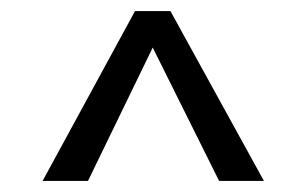

<svg xmlns="http://www.w3.org/2000/svg" viewBox="-20 -740 553 347"><path d="M457 -413H376L256 -654L139 -413H57L224 -720H288Z"/></svg>

Font: Mukta Vaani Medium
Style: Regular
Weight: 500
Designer: Noopur Datye, Girish Dalvi, Yashodeep Gholap, Pallavi Karambelkar
Foundry: Ek Type
Version: Version 2.538;PS 1.000;hotconv 16.6.51;makeotf.lib2.5.65220;